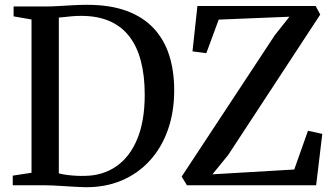

<svg xmlns="http://www.w3.org/2000/svg" viewBox="-20 -770 1392 798"><path d="M330.5 8Q311 7.5 289.2 6.2Q267.5 5 245.5 3.5Q223.5 2 203 1Q182.5 0 165.5 0H33V-40L111 -52V-689L36.5 -702V-743H164Q193 -743 222.5 -744.8Q252 -746.5 281.8 -748.2Q311.5 -750 341.5 -750Q438 -750 506.8 -724.5Q575.5 -699 619.2 -651.8Q663 -604.5 683.5 -539.5Q704 -474.5 704 -395Q704 -304 677.5 -229.5Q651 -155 601.5 -101.2Q552 -47.5 483.5 -19Q415 9.5 330.5 8ZM332.5 -39Q407.5 -40 463.5 -78.8Q519.5 -117.5 550.5 -192.2Q581.5 -267 581.5 -376.5Q581.5 -455.5 565.5 -516.5Q549.5 -577.5 517 -619.2Q484.5 -661 434.8 -682.5Q385 -704 318 -704Q298 -704 280 -702.5Q262 -701 247.8 -699.2Q233.5 -697.5 224.5 -697V-49.5Q241 -45 259.2 -42.8Q277.5 -40.5 296 -39.5Q314.5 -38.5 332.5 -39ZM757 0 735 -36 1122 -623.5 1183 -700.5 889 -688.5 837.5 -549 780 -556.5 800.5 -745H1292L1311 -709.5L928.5 -126L863 -45.5L1203 -65.5L1260 -226.5L1319.5 -213.5L1294 0Z"/></svg>

Font: Merriweather 60pt Medium
Style: Regular
Weight: 500
Version: Version 2.100